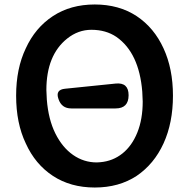

<svg xmlns="http://www.w3.org/2000/svg" viewBox="-20 -819 844 857"><path d="M403 18Q295 18 216 -34Q137 -86 95 -179Q52 -269 52 -392Q52 -513 95 -603Q137 -695 216 -747Q295 -799 403 -799Q511 -799 590 -747Q668 -695 710 -603Q752 -512 752 -392Q752 -271 710 -179Q668 -87 590 -34Q511 18 403 18ZM412 -94 428 -95Q484 -100 526.5 -134Q569 -168 593 -227.5Q617 -287 617 -366L615 -410Q601 -583 500 -654Q453 -686 388 -686Q329 -686 280 -647Q187 -573 187 -417L189 -374Q196 -286 227 -223.5Q258 -161 306 -127.5Q354 -94 412 -94ZM298 -335Q255 -335 241 -377Q226 -419 271 -423L496 -446Q554 -452 554 -394Q554 -335 496 -335Z"/></svg>

Font: MaokenZhuyuanTi
Style: Regular
Weight: 400
Designer: Fontworks Inc & LongZhuTi team: ZERO子、时光羊、荆南、频凡、刘鹏、Little White Dog、帆影Magmeta、奈白不弍、白日月球、ChaoTawei、雨三（排名不分先后）
Version: Version 1.000; 20230222